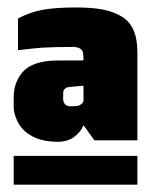

<svg xmlns="http://www.w3.org/2000/svg" viewBox="-20 -758 408 520"><path d="M179.2 -470.2Q192.4 -470.2 199.2 -475.3Q206.1 -480.5 206.1 -485.4V-525.9Q168.9 -522.9 162.1 -521.5Q158.7 -520.5 154.8 -516.6Q151.9 -513.7 151.4 -510.3Q150.9 -506.8 150.9 -492.2Q150.9 -472.7 167.5 -470.2ZM135.7 -374Q101.6 -374 76.2 -384.8Q36.6 -401.4 22.9 -439.5Q17.1 -454.6 17.1 -469.2V-495.1Q17.1 -534.2 41 -562.5Q68.4 -594.2 137.2 -594.2H189Q206.1 -594.2 206.3 -595Q206.5 -595.7 206.5 -596.7Q206.5 -597.7 206.1 -598.1Q206.1 -610.8 204.1 -617.7Q200.2 -628.9 182.1 -630.9Q127.4 -630.9 93.8 -628.9Q69.3 -627 28.8 -622.1V-708Q62 -725.6 96.9 -731.7Q131.8 -737.8 185.1 -737.8Q227.1 -737.8 255.9 -732.7Q284.7 -727.5 307.6 -714.4Q330.6 -701.2 341.3 -677Q352.1 -652.8 352.1 -616.2V-377.9H235.8L206.1 -418.9Q199.7 -401.9 181.9 -387.9Q164.1 -374 135.7 -374ZM352.1 -257.8H17.1V-335.9H352.1Z"/></svg>

Font: Squarion Black
Style: Regular
Weight: 900
Designer: Natanael Gama
Version: Version 1.00;September 12, 2019;FontCreator 11.5.0.2425 64-b